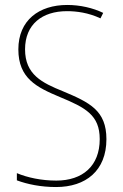

<svg xmlns="http://www.w3.org/2000/svg" viewBox="-20 -744 496 774"><path d="M409 -183C409 -299 341 -331 234 -376C150 -410 81 -443 81 -545C81 -646 150 -699 250 -699C288 -699 336 -693 385 -670L396 -692C355 -712 303 -724 251 -724C138 -724 54 -663 54 -545C54 -428 128 -392 221 -353C325 -310 382 -280 382 -183C382 -75 313 -16 207 -16C147 -16 91 -28 48 -46V-17C91 -1 145 10 206 10C326 10 409 -56 409 -183Z"/></svg>

Font: Noto Sans Oriya Cond Thin
Style: Regular
Weight: 100
Width: 3
Designer: Amélie Bonet and Sol Matas
Foundry: Google LLC
Version: Version 2.006